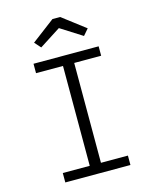

<svg xmlns="http://www.w3.org/2000/svg" viewBox="-134 -1012 882 1101"><g transform="rotate(-15 307.5 -462.0)"><path d="M501 -704.6V-648.7H341V-55.9H501V0H114.4V-55.9H274.4V-648.7H114.4V-704.6ZM331.3 -924.1 467.2 -820.5 435.4 -783.6 307.7 -864.6 181.5 -783.6 148.7 -820.5 285.6 -924.1Z"/></g></svg>

Font: Fira Code Light
Style: Regular
Weight: 300
Monospace: yes
Designer: Carrois Corporate, Edenspiekermann AG, Nikita Prokopov
Foundry: Carrois Corporate, Edenspiekermann AG, Nikita Prokopov
Version: Version 6.000; ttfautohint (v1.8.2) -l 8 -r 50 -G 200 -x 14 